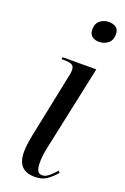

<svg xmlns="http://www.w3.org/2000/svg" viewBox="-149 -802 558 859"><g transform="rotate(20 130.5 -372.5)"><path d="M200 -656Q181 -656 167.5 -666Q154 -676 154 -698Q154 -727 172 -741Q190 -755 214 -755Q233 -755 247 -745.5Q261 -736 261 -713Q261 -685 243 -670.5Q225 -656 200 -656ZM136 10Q54 10 54 -79Q54 -118 71 -194L125 -456Q131 -479 131 -497Q131 -512 121 -519Q111 -526 82 -526H70L72 -536H232L148 -142Q141 -112 139 -92Q137 -72 137 -58Q137 -36 143 -22Q149 -8 166 -8Q181 -8 197 -21Q213 -34 229 -53L236 -45Q216 -21 193.5 -5.5Q171 10 136 10Z"/></g></svg>

Font: Noto Serif Display ExtraCondensed
Style: Italic
Weight: 400
Width: 2
Italic angle: -12°
Designer: Monotype Design Team
Foundry: Monotype Imaging Inc.
Version: Version 2.009